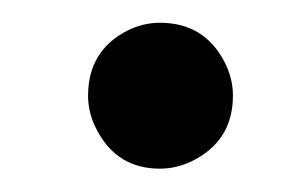

<svg xmlns="http://www.w3.org/2000/svg" viewBox="-20 -427 257 167"><path d="M56.6 -343.8Q56.6 -382.8 90.8 -400.4Q104.5 -407.2 119.1 -407.2Q158.2 -407.2 175.8 -372.1Q182.6 -358.4 182.6 -343.8Q182.6 -304.7 147.5 -287.1Q133.8 -280.3 119.1 -280.3Q82 -280.3 64.5 -313.5Q56.6 -328.1 56.6 -343.8Z"/></svg>

Font: Post No Bills Colombo
Style: Bold
Weight: 800
Designer: Kosala Senevirathne, Siva Puranthara, Lasantha Premarathna, Tharique Azeez
Foundry: Mooniak
Version: Version 1.220 ; ttfautohint (v1.5)